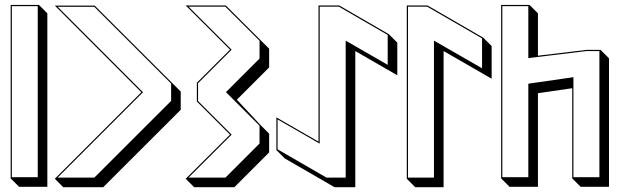

<svg xmlns="http://www.w3.org/2000/svg" viewBox="-20 -737 2548 790"><path d="M174.8 31.7H58.6L23.9 -2.9V-716.8H140.1L174.8 -682.1ZM135.3 -7.8V-711.9H28.8V-7.8Z M689 -395 723.6 -360.4V-285.2L404.8 33.2H240.2L205.6 -1.5L561.5 -357.4L205.6 -713.9H369.6ZM684.1 -393.1 367.7 -709H217.3L568.4 -357.4L217.3 -6.3H368.2L684.1 -321.8Z M744.1 -714.4H909.2L1052.7 -571.3L1087.4 -536.6V-459.5L954.6 -326.7L1052.7 -221.7L1087.4 -187V-109.9L944.3 33.2H778.8L744.1 -1.5L926.3 -183.1L790 -319.3V-396.5L926.3 -532.7ZM755.9 -709.5 933.1 -532.7 794.9 -394.5V-321.3L933.1 -183.1L755.9 -6.3H907.7L1047.9 -146.5V-219.7L909.7 -357.9L1047.9 -496.1V-569.3L907.2 -709.5Z M1356.4 33.2 1151.9 -85 1117.2 -119.6V-253.9L1290.5 -154.3V-714.4H1376L1580.1 -596.2L1614.7 -561.5V-427.2L1441.9 -526.9V33.2ZM1323.2 -6.3H1402.3V-569.8L1575.2 -470.2V-593.3L1374.5 -709.5H1295.4V-146L1122.1 -245.6V-122.6Z M1739.3 -714.4 1968.3 -582 2002.9 -547.4V-413.1L1805.2 -526.9V33.2H1688.5L1653.8 -1.5V-714.4ZM1737.8 -709.5H1658.7V-6.3H1765.6V-569.8L1963.4 -456.1V-579.1Z M2042 -716.8H2158.7L2193.4 -682.1V-507.8L2392.6 -531.7H2451.2L2485.8 -497.1V31.7H2369.1L2334.5 -2.9V-374L2193.4 -353.5V31.7H2076.7L2042 -2.9ZM2046.9 -711.9V-7.8H2153.8V-392.6L2339.4 -419.4V-7.8H2446.3V-526.9H2393.1L2153.8 -498V-711.9Z"/></svg>

Font: KultiginGolge
Style: Regular
Weight: 400
Designer: facebook.com/biligbitig
Foundry: facebook.com/biligbitig
Version: Version 1.0